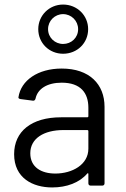

<svg xmlns="http://www.w3.org/2000/svg" viewBox="-20 -815 554 843"><path d="M257 -579C319 -579 367 -626 367 -687C367 -747 319 -795 257 -795C196 -795 148 -747 148 -687C148 -626 196 -579 257 -579ZM257 -753C293 -753 323 -724 323 -687C323 -649 293 -622 257 -622C221 -622 191 -650 191 -687C191 -724 221 -753 257 -753ZM251 -514C146 -514 72 -462 61 -388C60 -384 64 -381 70 -380L124 -373C130 -372 134 -375 136 -382C145 -425 187 -452 251 -452C334 -452 368 -407 368 -342V-304C368 -302 366 -300 364 -300H248C118 -300 42 -238 42 -138C42 -33 124 8 209 8C273 8 329 -13 363 -53C366 -56 368 -54 368 -51V-10C368 -4 372 0 378 0H429C435 0 439 -4 439 -10V-346C439 -445 373 -514 251 -514ZM223 -53C161 -53 113 -81 113 -142C113 -207 172 -244 259 -244H364C366 -244 368 -242 368 -240V-162C368 -92 297 -53 223 -53Z"/></svg>

Font: Elastic
Style: elastic
Weight: 400
Designer: Jeremy Tribby
Foundry: Tribby Type
Version: Version 1.422;hotconv 1.0.109;makeotfexe 2.5.65596